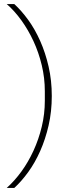

<svg xmlns="http://www.w3.org/2000/svg" viewBox="-20 -780 373 938"><path d="M233 -311Q233 -235 217.5 -167.5Q202 -100 176.5 -42.5Q151 15 118 60.5Q85 106 50 138H13Q51 104 84.5 58Q118 12 143.5 -43.5Q169 -99 184 -161Q199 -223 199 -288V-334Q199 -399 184 -461.5Q169 -524 143.5 -579Q118 -634 84.5 -680.5Q51 -727 13 -760H50Q85 -728 118 -682.5Q151 -637 176.5 -579.5Q202 -522 217.5 -454.5Q233 -387 233 -311Z"/></svg>

Font: IBM Plex Sans Thai ExtLt
Style: Regular
Weight: 200
Designer: Mike Abbink, Paul van der Laan, Pieter van Rosmalen, Ben Mitchell, Mark Frömberg
Foundry: Bold Monday
Version: Version 1.2